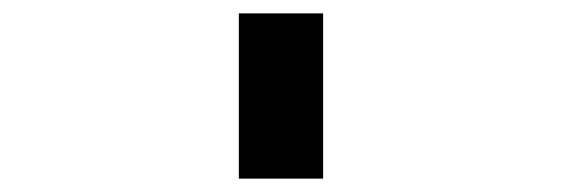

<svg xmlns="http://www.w3.org/2000/svg" viewBox="-20 -964 840 287"><path d="M337 -944H463V-697H337Z"/></svg>

Font: Digital Numbers
Style: Regular
Weight: 400
Version: Version 001.102